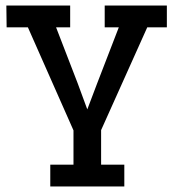

<svg xmlns="http://www.w3.org/2000/svg" viewBox="-20 -460 628 695"><path d="M162 215V136H246V12L81 -361H4L3 -440H234V-361H183L261 -159L296 -64L332 -159L410 -361H359V-440H584V-361H513L346 11V136H430V215Z"/></svg>

Font: Podkova SemiBold
Style: Regular
Weight: 600
Designer: Ilya Yudin
Foundry: Cyreal (www.cyreal.org)
Version: Version 2.103